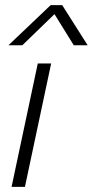

<svg xmlns="http://www.w3.org/2000/svg" viewBox="-20 -727 361 747"><path d="M177 -707H222L321 -551H267L192 -672L67 -551H13ZM127 -480H179L77 0H25Z"/></svg>

Font: Prompt ExtraLight
Style: Italic
Weight: 275
Italic angle: -12°
Designer: Katatrad Team
Foundry: CadsonDemak
Version: Version 1.000